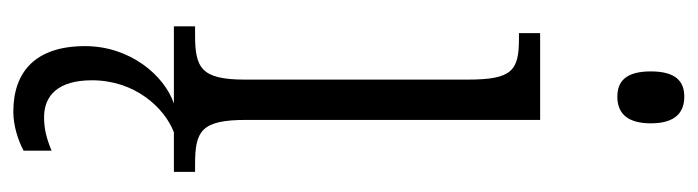

<svg xmlns="http://www.w3.org/2000/svg" viewBox="-390 -396 1022 281"><g transform="rotate(90 120.5 -256.0)"><path d="M122 -649C144 -649 161 -661 161 -698C161 -735 144 -747 122 -747C100 -747 85 -735 85 -698C85 -661 100 -649 122 -649ZM19 0H132C91 14 48 64 48 130C48 203 86 235 144 235C163 235 184 229 201 220V179C182 187 168 190 152 190C120 190 98 169 98 120C98 57 138 14 174 0H232V-31H221C172 -31 156 -40 156 -106V-536H29V-505H37C84 -505 97 -495 97 -430V-104C97 -40 80 -31 32 -31H19Z"/></g></svg>

Font: Noto Serif Thai ExtraCondensed Light
Style: Regular
Weight: 300
Width: 2
Designer: Monotype Design Team
Foundry: Monotype Imaging Inc.
Version: Version 2.002